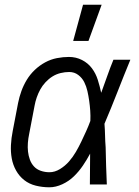

<svg xmlns="http://www.w3.org/2000/svg" viewBox="-20 -784 590 816"><path d="M190 12Q160 12 132 5Q104 -2 83 -18.5Q62 -35 48.5 -59Q35 -83 30 -110.5Q25 -138 26.5 -167.5Q28 -197 34 -227L57 -347Q62 -372 71 -397Q80 -422 94 -445Q108 -468 128 -487Q148 -506 172 -519Q196 -532 222 -537Q248 -542 273 -542Q303 -542 328.5 -529Q354 -516 370.5 -494Q387 -472 395.5 -445Q404 -418 410 -390L411 -392Q424 -427 436 -461.5Q448 -496 462 -530H534Q506 -462 479.5 -394Q453 -326 424 -258Q426 -233 426.5 -208Q427 -183 429 -158Q430 -118 431 -78.5Q432 -39 434 0H362Q362 -33 362.5 -65.5Q363 -98 363 -131Q349 -105 332.5 -80.5Q316 -56 294.5 -35Q273 -14 245 -1Q217 12 190 12ZM190 -52Q213 -52 235 -65.5Q257 -79 273.5 -98Q290 -117 302.5 -138.5Q315 -160 325.5 -182Q336 -204 346 -226Q356 -248 364 -270Q365 -292 363.5 -313.5Q362 -335 359 -356Q356 -377 351.5 -397Q347 -417 338 -435Q329 -453 312.5 -465.5Q296 -478 274 -478Q256 -478 237.5 -473.5Q219 -469 203 -459Q187 -449 173.5 -434.5Q160 -420 151 -403.5Q142 -387 136 -369.5Q130 -352 127 -335L104 -215Q100 -196 98.5 -177Q97 -158 99 -140Q101 -122 107 -105.5Q113 -89 124.5 -76.5Q136 -64 153.5 -58Q171 -52 190 -52ZM291 -610 333 -764H412L356 -610Z"/></svg>

Font: Lode
Style: Italic
Weight: 400
Italic angle: -11°
Monospace: yes
Designer: Belleve Invis
Foundry: Belleve Invis
Version: Version 29.2.0; ttfautohint (v1.8.3)